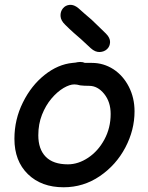

<svg xmlns="http://www.w3.org/2000/svg" viewBox="-20 -792 627 812"><path d="M249 0Q333 0 402 -47Q471 -94 510 -168Q549 -242 549 -321Q549 -378 525 -425Q501 -472 460 -499Q418 -526 369 -526H339Q331 -530 319 -530Q314 -530 308 -529Q301 -527 287 -526Q225 -520 168.5 -475Q112 -430 77 -359Q41 -287 41 -205Q41 -111 98 -55.5Q155 0 249 0ZM267 -97Q205 -97 173.5 -129Q142 -161 142 -220Q142 -267 157.5 -306.5Q173 -346 197.5 -375Q222 -404 249 -420Q275 -435 294 -435Q300 -435 306 -434Q312 -432 319 -431Q335 -429 357 -429Q393 -429 420.5 -395Q448 -361 448 -310Q448 -251 421.5 -202Q395 -153 353 -125Q311 -97 267 -97ZM364 -588Q383 -571 402 -572Q421 -573 433 -584.5Q445 -596 445.5 -614Q446 -632 428 -650L393 -684Q376 -701 367 -709Q357 -717 339 -733L312 -757Q293 -773 275 -771.5Q257 -770 246 -756.5Q235 -743 236 -724Q237 -705 256 -687Q274 -669 292 -653Q311 -636 323 -626Q335 -615 364 -588Z"/></svg>

Font: Balsamiq Sans
Style: Italic
Weight: 400
Italic angle: -12°
Designer: Michael Angeles
Foundry: Balsamiq SRL
Version: Version 1.020; ttfautohint (v1.8.4.7-5d5b);gftools[0.9.26]